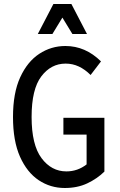

<svg xmlns="http://www.w3.org/2000/svg" viewBox="-20 -930 601 960"><path d="M45 -345Q45 -465 81 -543.5Q117 -622 176.5 -661Q236 -700 307 -700Q407 -700 485 -623L433 -555Q405 -583 374 -597.5Q343 -612 308 -612Q235 -612 186.5 -548Q138 -484 138 -345Q138 -206 187.5 -139.5Q237 -73 312 -73Q368 -73 413 -108V-257H297V-341H502V-72Q465 -36 416 -13Q367 10 304 10Q232 10 173.5 -29Q115 -68 80 -146.5Q45 -225 45 -345ZM169 -760 247 -910H337L415 -760H342L292 -842L242 -760Z"/></svg>

Font: Radio Canada Condensed
Style: Regular
Weight: 400
Width: 3
Designer: Charles Daoud, Etienne Aubert Bonn, Alexandre Saumier Demers, Jacques Le Bailly
Foundry: Radio-Canada
Version: Version 2.104; ttfautohint (v1.8.4.7-5d5b);gftools[0.9.28.de